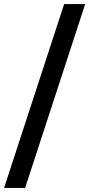

<svg xmlns="http://www.w3.org/2000/svg" viewBox="-40 -720 437 940"><path d="M-20 200 274 -700H377L83 200Z"/></svg>

Font: Space Grotesk Frontify Medium
Style: Regular
Weight: 500
Designer: Florian Karsten
Version: Version 2.000